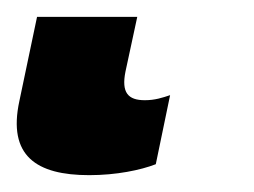

<svg xmlns="http://www.w3.org/2000/svg" viewBox="-64 32 302 228"><path d="M42 240C74 240 103 234 121 227L138 145C129 148 120 151 108 151C88 151 80 142 85 117L99 52H-20L-41 152C-55 217 -21 240 42 240Z"/></svg>

Font: Noto Sans ExtraCondensed
Style: Bold Italic
Weight: 700
Width: 2
Italic angle: -12°
Designer: Monotype Design Team
Foundry: Monotype Imaging Inc.
Version: Version 2.013